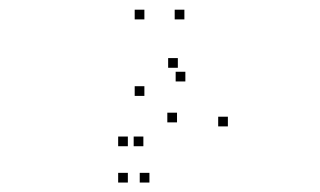

<svg xmlns="http://www.w3.org/2000/svg" viewBox="-20 -54 660 396"><path d="M362.3 114V94H342.3V114ZM360.3 -14V-34H340.3V-14ZM277.8 -14V-34H257.8V-14ZM277.8 143.8V123.8H257.8V143.8ZM345.1 198.4V178.4H325.1V198.4ZM275.7 247.6V227.6H255.7V247.6ZM243.7 247.6V227.6H223.7V247.6ZM243.7 322.5V302.5H223.7V322.5ZM288.2 322.5V302.5H268.2V322.5ZM450 206.7V186.7H430V206.7ZM346.8 85.8V65.8H326.8V85.8Z"/></svg>

Font: Monaspace Neon Dots Var
Style: Regular
Weight: 400
Designer: Riley Cran and the Lettermatic Team
Version: Version 1.100 (Monaspace Neon Dots)